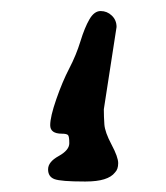

<svg xmlns="http://www.w3.org/2000/svg" viewBox="-20 -781 306 353"><path d="M191.4 -463.9Q178.7 -447.3 137.7 -447.3Q137.7 -447.3 134.8 -447.3Q91.8 -447.3 80.1 -451.7Q68.4 -456.1 68.4 -469.7Q68.4 -483.4 87.9 -494.1Q107.4 -504.9 107.4 -517.6Q107.4 -530.3 105 -532.7Q102.5 -535.2 93.8 -535.2Q72.3 -535.2 72.3 -550.8Q72.3 -566.4 83.5 -598.6Q94.7 -630.9 107.4 -655.3Q120.1 -679.7 127.9 -705.1Q135.7 -730.5 144.5 -745.6Q153.3 -760.7 165 -760.7Q176.8 -760.7 185.5 -752.4Q194.3 -744.1 194.3 -731.4L170.9 -580.1Q170.9 -566.4 171.9 -552.2Q172.9 -538.1 185.1 -515.1Q197.3 -492.2 197.3 -481Q197.3 -469.7 191.4 -463.9Z"/></svg>

Font: Drukaatie burti
Style: Light
Weight: 300
Version: Version 0.14